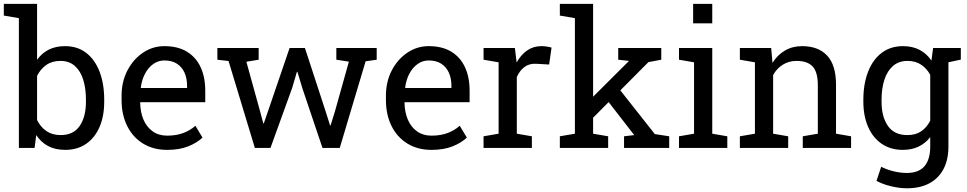

<svg xmlns="http://www.w3.org/2000/svg" viewBox="-28 -782 5111 1015"><path d="M316.9 10.3Q265.1 10.3 227.1 -9.5Q189 -29.3 163.6 -67.9L154.8 0H71.8V-686L-7.8 -699.7V-761.7H168V-465.8Q192.9 -501 229.7 -519.5Q266.6 -538.1 315.9 -538.1Q381.3 -538.1 427.5 -502.7Q473.6 -467.3 498.3 -403.3Q522.9 -339.4 522.9 -254.4V-244.1Q522.9 -168 498.3 -110.8Q473.6 -53.7 427.5 -21.7Q381.3 10.3 316.9 10.3ZM292.5 -67.9Q360.4 -67.9 393.3 -116.2Q426.3 -164.6 426.3 -244.1V-254.4Q426.3 -315.4 411.6 -361.6Q397 -407.7 367.2 -433.8Q337.4 -460 291.5 -460Q247.1 -460 216.6 -438.5Q186 -417 168 -380.9V-147.5Q186 -110.8 217 -89.4Q248 -67.9 292.5 -67.9Z M855.5 10.3Q782.2 10.3 728 -23.2Q673.8 -56.6 644.3 -116.2Q614.7 -175.8 614.7 -253.9V-275.4Q614.7 -350.6 645.8 -409.9Q676.8 -469.2 728.3 -503.7Q779.8 -538.1 840.8 -538.1Q912.1 -538.1 960.2 -508.8Q1008.3 -479.5 1032.7 -426.5Q1057.1 -373.5 1057.1 -301.8V-241.7H714.4L712.9 -239.3Q713.9 -188.5 730.7 -149.2Q747.6 -109.9 779.3 -87.4Q811 -64.9 855.5 -64.9Q904.3 -64.9 941.2 -78.9Q978 -92.8 1004.9 -117.2L1042.5 -54.7Q1014.2 -27.3 967.5 -8.5Q920.9 10.3 855.5 10.3ZM717.3 -316.9H960.9V-329.6Q960.9 -367.7 947.5 -397.7Q934.1 -427.7 907.5 -445.1Q880.9 -462.4 840.8 -462.4Q808.6 -462.4 782.2 -443.6Q755.9 -424.8 738.8 -392.6Q721.7 -360.4 716.3 -319.3Z M1319.3 0 1180.2 -459.5 1121.1 -466.3V-528.3H1339.4V-466.3L1274.4 -455.6L1347.2 -192.4L1363.8 -129.9H1366.7L1388.2 -192.4L1502.9 -528.3H1584L1693.4 -193.4L1716.8 -119.1H1719.7L1742.7 -193.4L1816.4 -456.1L1750 -466.3V-528.3H1963.4V-466.3L1904.8 -458L1768.1 0H1676.8L1569.8 -317.4L1544.4 -402.3L1541.5 -401.9L1516.6 -317.4L1401.9 0Z M2252.9 10.3Q2179.7 10.3 2125.5 -23.2Q2071.3 -56.6 2041.7 -116.2Q2012.2 -175.8 2012.2 -253.9V-275.4Q2012.2 -350.6 2043.2 -409.9Q2074.2 -469.2 2125.7 -503.7Q2177.2 -538.1 2238.3 -538.1Q2309.6 -538.1 2357.7 -508.8Q2405.8 -479.5 2430.2 -426.5Q2454.6 -373.5 2454.6 -301.8V-241.7H2111.8L2110.4 -239.3Q2111.3 -188.5 2128.2 -149.2Q2145 -109.9 2176.8 -87.4Q2208.5 -64.9 2252.9 -64.9Q2301.8 -64.9 2338.6 -78.9Q2375.5 -92.8 2402.3 -117.2L2439.9 -54.7Q2411.6 -27.3 2365 -8.5Q2318.4 10.3 2252.9 10.3ZM2114.7 -316.9H2358.4V-329.6Q2358.4 -367.7 2345 -397.7Q2331.5 -427.7 2304.9 -445.1Q2278.3 -462.4 2238.3 -462.4Q2206.1 -462.4 2179.7 -443.6Q2153.3 -424.8 2136.2 -392.6Q2119.1 -360.4 2113.8 -319.3Z M2528.3 0V-61.5L2607.9 -75.2V-452.6L2528.3 -466.3V-528.3H2693.8L2702.1 -460.9L2703.1 -451.7Q2725.6 -492.2 2758.5 -515.1Q2791.5 -538.1 2834 -538.1Q2849.1 -538.1 2865 -535.4Q2880.9 -532.7 2887.7 -530.3L2875 -440.9L2808.1 -444.8Q2770 -447.3 2744.1 -427.5Q2718.3 -407.7 2704.1 -374.5V-75.2L2783.7 -61.5V0Z M2931.6 0V-61.5L3011.2 -75.2V-686L2931.6 -699.7V-761.7H3107.4V-75.2L3187 -61.5V0ZM3271 0V-61.5L3324.7 -67.9L3323.2 -69.8L3170.4 -267.1L3220.2 -343.8L3433.6 -73.2L3509.8 -61.5V0ZM3100.6 -152.8 3064.9 -228.5 3294.4 -457 3296.9 -460 3240.2 -466.3V-528.3H3467.8V-466.3L3399.9 -453.6Z M3561.5 0V-61.5L3641.1 -75.2V-452.6L3561.5 -466.3V-528.3H3737.3V-75.2L3816.9 -61.5V0ZM3636.2 -658.7V-761.7H3737.3V-658.7Z M3883.3 0V-61.5L3962.9 -75.2V-452.6L3883.3 -466.3V-528.3H4048.8L4055.7 -449.7Q4082 -491.7 4121.8 -514.9Q4161.6 -538.1 4212.4 -538.1Q4297.9 -538.1 4344.7 -488Q4391.6 -438 4391.6 -333.5V-75.2L4471.2 -61.5V0H4215.8V-61.5L4295.4 -75.2V-331.5Q4295.4 -401.4 4267.8 -430.7Q4240.2 -460 4183.6 -460Q4142.1 -460 4110.1 -439.9Q4078.1 -419.9 4059.1 -385.3V-75.2L4138.7 -61.5V0Z M4766.1 213.4Q4728 213.4 4683.6 202.9Q4639.2 192.4 4605.5 174.3L4630.4 99.6Q4657.2 113.8 4693.8 123Q4730.5 132.3 4765.1 132.3Q4829.6 132.3 4859.6 96.2Q4889.6 60.1 4889.6 -6.8V-57.1Q4863.8 -23.9 4827.6 -6.8Q4791.5 10.3 4744.6 10.3Q4680.2 10.3 4633.3 -21.7Q4586.4 -53.7 4561.3 -111.1Q4536.1 -168.5 4536.1 -244.1V-254.4Q4536.1 -339.4 4561.3 -403.3Q4586.4 -467.3 4633.3 -502.7Q4680.2 -538.1 4745.6 -538.1Q4795.4 -538.1 4833 -518.6Q4870.6 -499 4896 -461.9L4904.8 -528.3H4985.8V-6.8Q4985.8 61.5 4960.2 110.8Q4934.6 160.2 4885.5 186.8Q4836.4 213.4 4766.1 213.4ZM4768.6 -67.9Q4812 -67.9 4841.3 -87.6Q4870.6 -107.4 4889.6 -143.6V-386.7Q4871.1 -420.4 4841.3 -440.2Q4811.5 -460 4769.5 -460Q4723.6 -460 4693.1 -433.6Q4662.6 -407.2 4647.5 -361.1Q4632.3 -314.9 4632.3 -254.4V-244.1Q4632.3 -164.6 4666 -116.2Q4699.7 -67.9 4768.6 -67.9ZM4971.2 -449.7 4933.6 -528.3H5051.3V-466.8Z"/></svg>

Font: Roboto Slab LO
Style: Regular
Weight: 400
Designer: Google
Version: Version 2.000